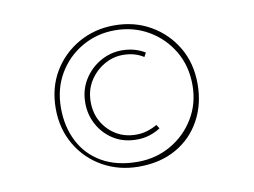

<svg xmlns="http://www.w3.org/2000/svg" viewBox="-62 -718 919 696"><g transform="rotate(-10 397.0 -370.0)"><path d="M397 -110Q324 -110 264.5 -143.5Q205 -177 170.5 -236Q136 -295 136 -369Q136 -445 170.5 -503.5Q205 -562 264.5 -596Q324 -630 397 -630Q471 -630 530 -596Q589 -562 623.5 -503.5Q658 -445 658 -369Q658 -295 626 -236Q594 -177 535.5 -143.5Q477 -110 397 -110ZM396 -128Q463 -128 518 -159.5Q573 -191 606 -245.5Q639 -300 639 -368Q639 -439 606 -494Q573 -549 518 -580.5Q463 -612 396 -612Q330 -612 275 -580.5Q220 -549 187.5 -494Q155 -439 155 -368Q155 -299 183 -244.5Q211 -190 265 -159Q319 -128 396 -128ZM494 -234Q476 -222 454 -215Q432 -208 407 -208Q358 -208 322 -230.5Q286 -253 265.5 -290Q245 -327 245 -371Q245 -418 267.5 -455Q290 -492 327.5 -514Q365 -536 408 -536Q456 -536 493 -513L485 -498Q453 -519 409 -519Q372 -519 339 -499.5Q306 -480 285.5 -447Q265 -414 265 -371Q265 -330 283.5 -297.5Q302 -265 334 -245.5Q366 -226 408 -226Q429 -226 448.5 -232Q468 -238 485 -248Z"/></g></svg>

Font: Synthetic Thin
Style: Regular
Weight: 100
Designer: Santiago Orozco
Foundry: Typemade
Version: Version 2.000; ttfautohint (v1.8.4.7-5d5b)